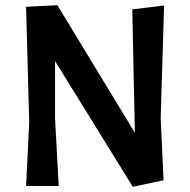

<svg xmlns="http://www.w3.org/2000/svg" viewBox="-20 -713 729 736"><path d="M609 -692 596 -260 607 -22 489 3 191 -479V-260L205 0H80L92 -243L80 -687L200 -693L497 -204L487 -677Z"/></svg>

Font: Acme
Style: Regular
Weight: 400
Designer: Juan Pablo del Peral
Foundry: Juan Pablo del Peral
Version: Version 1.002